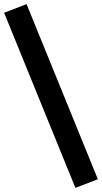

<svg xmlns="http://www.w3.org/2000/svg" viewBox="-54 -778 495 932"><path d="M-34 -716 75 -758 421 92 312 134Z"/></svg>

Font: Maitree Semibold
Style: Regular
Weight: 600
Designer: CadsonDemak Team
Foundry: CadsonDemak
Version: Version 1.000